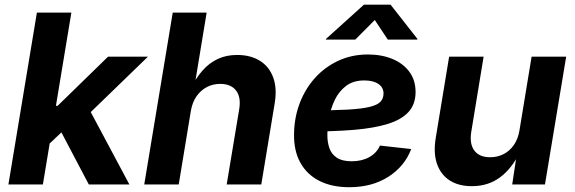

<svg xmlns="http://www.w3.org/2000/svg" viewBox="-20 -781 2433 813"><path d="M174.3 -158.2 203.1 -333H224.1L437.5 -541H606.4L326.2 -269.5H292ZM15.6 0 136.2 -727.5H282.2L161.6 0ZM356 0 231.4 -236.8 346.2 -340.3 527.8 0Z M788.1 -311 736.8 0H590.8L711.4 -727.5H855L801.8 -404.8H787.1Q809.6 -450.7 837.9 -482.7Q866.2 -514.6 902.3 -531.5Q938.5 -548.3 983.9 -548.3Q1040.5 -548.3 1080.1 -523.9Q1119.6 -499.5 1136.7 -453.4Q1153.8 -407.2 1143.1 -343.3L1086.4 0H939.9L992.7 -317.4Q1001.5 -369.1 979.7 -397.5Q958 -425.8 912.1 -425.8Q881.8 -425.8 856 -412.4Q830.1 -398.9 812.3 -373.5Q794.4 -348.1 788.1 -311Z M1458.5 11.7Q1385.7 11.7 1332.8 -14.9Q1279.8 -41.5 1251.7 -92.3Q1223.6 -143.1 1225.1 -214.8Q1226.1 -283.7 1249.3 -344.5Q1272.5 -405.3 1314.2 -451.4Q1356 -497.6 1412.8 -523.9Q1469.7 -550.3 1537.6 -550.3Q1595.7 -550.3 1641.4 -531.5Q1687 -512.7 1713.4 -477.1Q1739.7 -441.4 1739.7 -391.6Q1739.7 -339.8 1710 -307.1Q1680.2 -274.4 1622.1 -256.3Q1564 -238.3 1479 -231.2Q1394 -224.1 1284.2 -224.1L1299.3 -313.5Q1393.1 -313.5 1452.6 -316.9Q1512.2 -320.3 1545.2 -328.4Q1578.1 -336.4 1591.1 -350.3Q1604 -364.3 1604 -385.3Q1604 -410.6 1582.3 -425.5Q1560.5 -440.4 1522.5 -440.4Q1475.6 -440.4 1445.1 -417Q1414.6 -393.6 1397.5 -357.7Q1380.4 -321.8 1373.5 -282.7Q1366.7 -243.7 1366.2 -211.9Q1365.7 -179.7 1374.8 -153.8Q1383.8 -127.9 1406.5 -113Q1429.2 -98.1 1469.2 -98.1Q1512.2 -98.1 1543.7 -115.7Q1575.2 -133.3 1588.9 -164.6L1721.2 -149.9Q1693.8 -77.1 1624.8 -32.7Q1555.7 11.7 1458.5 11.7ZM1484.4 -613.3H1359.4L1360.4 -616.2L1521 -761.2H1633.8L1747.6 -616.2L1747.1 -613.3H1622.1L1566.9 -696.3Z M1978 7.3Q1921.9 7.3 1884 -17.1Q1846.2 -41.5 1830.3 -87.4Q1814.5 -133.3 1825.2 -197.8L1881.8 -541H2027.8L1975.6 -223.1Q1967.3 -172.4 1988.3 -143.8Q2009.3 -115.2 2055.7 -115.2Q2086.4 -115.2 2112.3 -128.4Q2138.2 -141.6 2156 -167.2Q2173.8 -192.9 2179.7 -229.5L2231 -541H2377.4L2287.6 0H2148.9L2169.4 -135.7H2180.7Q2147.5 -67.4 2097.2 -30Q2046.9 7.3 1978 7.3Z"/></svg>

Font: Inter 17pt
Style: Bold Italic
Weight: 700
Italic angle: -9.3988°
Version: Version 4.001;git-66647c0bb